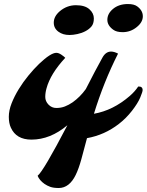

<svg xmlns="http://www.w3.org/2000/svg" viewBox="-20 -693 732 957"><path d="M515.1 -594.2Q515.1 -624.5 542.5 -647.9Q571.8 -672.9 617.7 -672.9Q648.4 -672.9 664.1 -661.1Q691.9 -640.6 691.9 -611.8Q691.9 -582 661.1 -557.6Q630.4 -532.7 591.3 -532.7Q560.5 -532.7 544.4 -544.9Q515.1 -565.9 515.1 -594.2ZM271.5 -534.7Q248 -551.8 248 -580.1Q248 -611.8 278.8 -637.7Q314 -667 358.6 -667Q403.3 -667 425.5 -647Q447.8 -627 447.8 -601.1Q447.8 -575.2 435.8 -561Q423.8 -546.9 405.5 -537.4Q387.2 -527.8 365.5 -523.2Q343.8 -518.6 326.7 -518.6Q309.6 -518.6 295.9 -522.7Q282.2 -526.9 271.5 -534.7ZM315.9 -68.8Q230.5 2.9 136.7 2.9Q61 2.9 34.2 -56.6Q23.9 -78.6 23.9 -110.6Q23.9 -142.6 37.8 -178Q51.8 -213.4 73.5 -248.8Q95.2 -284.2 122.1 -316.9Q148.9 -349.6 175.3 -375Q232.9 -429.7 260.7 -429.7Q272.5 -429.7 286.9 -419.7Q301.3 -409.7 305.2 -404.8Q231.4 -325.2 211.9 -252.9Q205.6 -231 205.6 -209.7Q205.6 -188.5 221.7 -171.6Q237.8 -154.8 261 -154.8Q284.2 -154.8 303.5 -162.4Q322.8 -169.9 341.3 -182.6Q379.4 -209.5 407.7 -249Q457 -345.7 490.7 -406.2Q507.3 -436 533.7 -436Q548.8 -436 568.4 -425.8Q496.6 -283.7 448.2 -126Q543.5 -142.6 627 -214.8Q652.8 -237.3 668.9 -261.7Q690.9 -263.2 690.9 -243.7Q690.9 -235.8 679 -207Q667 -178.2 637.7 -140.6Q608.4 -103 572.3 -75.2Q501 -20 413.6 -4.4Q397.9 55.2 385.3 101.3Q372.6 147.5 357.2 179.2Q341.8 210.9 320.6 227.5Q299.3 244.1 272.9 244.1Q246.6 244.1 230.5 238.3Q214.4 232.4 201.7 223.6Q176.3 205.6 167.5 183.1Q196.8 159.7 315.9 -68.8Z"/></svg>

Font: Molle
Style: Regular
Weight: 400
Italic angle: -22°
Designer: Elena Albertoni
Foundry: Elena Albertoni
Version: Version 1.001; ttfautohint (v0.92) -l 12 -r 12 -G 200 -x 10 